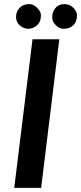

<svg xmlns="http://www.w3.org/2000/svg" viewBox="-20 -914 394 934"><path d="M180.2 0H49.3L138.2 -723.1H268.6ZM293.9 -894Q318.8 -894 336.4 -876.5Q354.5 -858.9 354.5 -839.8Q354.5 -794.9 317.4 -778.8Q306.6 -773.9 288.1 -773.9Q269.5 -773.9 252 -791Q234.4 -808.1 233.9 -827.1Q233.9 -845.7 238.8 -856.9Q254.9 -894 293.9 -894ZM124 -894Q142.6 -894 160.6 -876Q179.2 -857.9 179.2 -839.4Q178.7 -820.8 173.8 -810.1Q168.9 -799.3 160.6 -791.5Q152.3 -783.7 141.1 -778.8Q129.9 -773.9 117.7 -773.9Q105.5 -773.9 94.7 -778.8Q58.1 -795.4 58.1 -833Q58.1 -845.7 63 -856.9Q79.1 -894 124 -894Z"/></svg>

Font: Lato-BoldItalic
Style: Bold Italic
Weight: 700
Italic angle: -7°
Designer: Lukasz Dziedzic
Foundry: tyPoland Lukasz Dziedzic
Version: Version 1.104; Western+Polish opensource